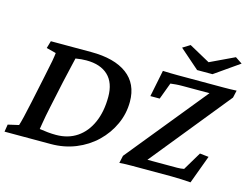

<svg xmlns="http://www.w3.org/2000/svg" viewBox="-105 -932 1437 1108"><g transform="rotate(15 614.0 -378.0)"><path d="M121.1 -573.2H362.3Q501 -573.2 576.7 -517.1Q652.3 -460.9 652.3 -353.5Q652.3 -282.2 623 -218.3Q593.8 -154.3 542.5 -105Q491.2 -55.7 422.4 -27.8Q353.5 0 274.4 0H-2L4.9 -43.9L69.3 -58.6Q74.2 -72.3 83.5 -110.8Q92.8 -149.4 104.5 -205.1L138.7 -367.2Q152.3 -429.7 158.7 -465.3Q165 -501 166 -514.6L108.4 -529.3ZM284.2 -513.7Q281.2 -500 272.5 -463.4Q263.7 -426.8 250 -365.2L215.8 -205.1Q210 -178.7 204.6 -150.4Q199.2 -122.1 195.8 -100.1Q192.4 -78.1 190.4 -67.4Q215.8 -63.5 240.2 -61Q264.6 -58.6 289.1 -58.6Q361.3 -58.6 414.1 -94.2Q466.8 -129.9 495.6 -195.3Q524.4 -260.7 524.4 -348.6Q524.4 -432.6 478.5 -476.1Q432.6 -519.5 348.6 -519.5Q333 -519.5 317.9 -518.1Q302.7 -516.6 284.2 -513.7ZM1110.4 4.9Q1088.9 2.9 1054.7 1.5Q1020.5 0 995.1 0H759.8Q741.2 0 722.7 0.5Q704.1 1 684.6 2.9L694.3 -42L1113.3 -557.6L1107.4 -520.5H924.8Q899.4 -520.5 882.8 -519Q866.2 -517.6 850.6 -515.6L813.5 -416H757.8L790 -575.2Q813.5 -574.2 837.4 -573.7Q861.3 -573.2 879.9 -573.2H1154.3Q1173.8 -573.2 1192.9 -573.7Q1211.9 -574.2 1230.5 -575.2L1220.7 -531.2L806.6 -19.5L813.5 -56.6H1013.7Q1024.4 -56.6 1034.7 -57.6Q1044.9 -58.6 1054.7 -60.5L1120.1 -169.9L1172.9 -164.1ZM862.3 -733.4 906.2 -760.7 1060.5 -675.8H998L1176.8 -760.7L1217.8 -733.4L1071.3 -630.9H979.5Z"/></g></svg>

Font: Crimson Pro SemiBold
Style: Italic
Weight: 600
Italic angle: -12°
Designer: Jacques Le Bailly
Foundry: Baron von Fonthausen
Version: Version 1.003